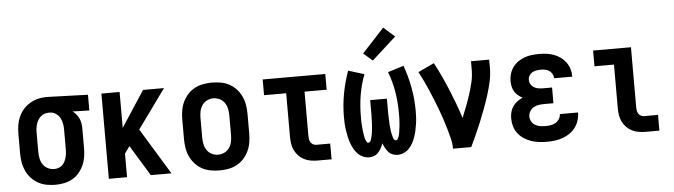

<svg xmlns="http://www.w3.org/2000/svg" viewBox="-48 -964 4096 1167"><g transform="rotate(-5 2000.0 -381.0)"><path d="M249 8Q222 8 195 3Q168 -2 144 -15.5Q120 -29 101.5 -49Q83 -69 71.5 -94Q60 -119 55.5 -146Q51 -173 51 -200V-320Q51 -346 55 -372Q59 -398 69.5 -422Q80 -446 97 -466Q114 -486 136.5 -500Q159 -514 184 -521Q209 -528 235 -528Q239 -528 242.5 -528Q246 -528 250 -528L493 -520V-424L391 -427Q403 -418 413 -406Q423 -394 429.5 -380Q436 -366 438.5 -350.5Q441 -335 441 -320V-200Q441 -173 437 -146.5Q433 -120 422 -95.5Q411 -71 393.5 -50Q376 -29 352.5 -16Q329 -3 302.5 2.5Q276 8 249 8ZM249 -88Q262 -88 274.5 -92Q287 -96 297 -104.5Q307 -113 313 -124.5Q319 -136 323 -148.5Q327 -161 328.5 -174Q330 -187 330 -200V-320Q330 -339 327 -357.5Q324 -376 315 -392.5Q306 -409 290.5 -420Q275 -431 256 -432H250Q248 -432 246.5 -432Q245 -432 244 -432Q224 -432 207 -421.5Q190 -411 180 -394.5Q170 -378 166 -358.5Q162 -339 162 -320V-200Q162 -180 166 -160Q170 -140 181 -123.5Q192 -107 210.5 -97.5Q229 -88 249 -88Z M575 0V-520H686V-301L829 -520H957L785 -282L957 0H831L718 -185L717 -187L686 -144V0Z M1250 8Q1223 8 1195.5 3Q1168 -2 1144 -15Q1120 -28 1101.5 -48.5Q1083 -69 1071.5 -93.5Q1060 -118 1055.5 -145.5Q1051 -173 1051 -200V-320Q1051 -347 1055.5 -374.5Q1060 -402 1071.5 -426.5Q1083 -451 1101.5 -471.5Q1120 -492 1144 -505Q1168 -518 1195.5 -523Q1223 -528 1250 -528Q1277 -528 1304.5 -523Q1332 -518 1356 -505Q1380 -492 1398.5 -471.5Q1417 -451 1428.5 -426.5Q1440 -402 1444.5 -374.5Q1449 -347 1449 -320V-200Q1449 -173 1444.5 -145.5Q1440 -118 1428.5 -93.5Q1417 -69 1398.5 -48.5Q1380 -28 1356 -15Q1332 -2 1304.5 3Q1277 8 1250 8ZM1250 -88Q1270 -88 1288.5 -97Q1307 -106 1318.5 -123Q1330 -140 1334 -160Q1338 -180 1338 -200V-320Q1338 -340 1334 -360Q1330 -380 1318.5 -397Q1307 -414 1288.5 -423Q1270 -432 1250 -432Q1230 -432 1211.5 -423Q1193 -414 1181.5 -397Q1170 -380 1166 -360Q1162 -340 1162 -320V-200Q1162 -180 1166 -160Q1170 -140 1181.5 -123Q1193 -106 1211.5 -97Q1230 -88 1250 -88Z M1849 0Q1828 0 1807.5 -3.5Q1787 -7 1768.5 -16Q1750 -25 1735 -40Q1720 -55 1710.5 -74Q1701 -93 1697.5 -113.5Q1694 -134 1694 -155V-424H1559V-520H1941V-424H1806V-155Q1806 -144 1807.5 -134Q1809 -124 1814.5 -115Q1820 -106 1829.5 -101Q1839 -96 1849 -96H1934V0Z M2337 8Q2321 8 2306 2Q2291 -4 2280.5 -16Q2270 -28 2262.5 -42Q2255 -56 2250 -70Q2245 -56 2237.5 -42Q2230 -28 2219.5 -16Q2209 -4 2194 2Q2179 8 2163 8Q2144 8 2125 -0.5Q2106 -9 2092.5 -23.5Q2079 -38 2069.5 -56Q2060 -74 2053.5 -93Q2047 -112 2043 -131.5Q2039 -151 2036 -170.5Q2033 -190 2032 -210Q2031 -230 2031 -250Q2031 -321 2044 -391Q2057 -461 2081 -528L2178 -498Q2155 -438 2144.5 -375Q2134 -312 2134 -248Q2134 -241 2134 -233.5Q2134 -226 2134 -218.5Q2134 -211 2134.5 -203.5Q2135 -196 2135.5 -189Q2136 -182 2136.5 -174.5Q2137 -167 2138 -159.5Q2139 -152 2140 -145Q2141 -138 2142 -130.5Q2143 -123 2144.5 -116Q2146 -109 2148.5 -102Q2151 -95 2155 -88Q2159 -81 2166 -81Q2173 -81 2177 -87Q2181 -93 2183 -99.5Q2185 -106 2186.5 -112.5Q2188 -119 2189.5 -125.5Q2191 -132 2192 -139Q2193 -146 2193.5 -152.5Q2194 -159 2195 -165.5Q2196 -172 2196.5 -179Q2197 -186 2197 -192.5Q2197 -199 2197.5 -206Q2198 -213 2198 -219.5Q2198 -226 2198.5 -233Q2199 -240 2199 -246.5Q2199 -253 2199 -260V-338H2301V-260Q2301 -253 2301 -246.5Q2301 -240 2301.5 -233Q2302 -226 2302 -219.5Q2302 -213 2302.5 -206Q2303 -199 2303 -192.5Q2303 -186 2303.5 -179Q2304 -172 2305 -165.5Q2306 -159 2306.5 -152.5Q2307 -146 2308 -139Q2309 -132 2310.5 -125.5Q2312 -119 2313.5 -112.5Q2315 -106 2317 -99.5Q2319 -93 2323 -87Q2327 -81 2334 -81Q2341 -81 2345 -88Q2349 -95 2351.5 -102Q2354 -109 2355.5 -116Q2357 -123 2358 -130.5Q2359 -138 2360 -145Q2361 -152 2362 -159.5Q2363 -167 2363.5 -174.5Q2364 -182 2364.5 -189Q2365 -196 2365.5 -203.5Q2366 -211 2366 -218.5Q2366 -226 2366 -233.5Q2366 -241 2366 -248Q2366 -312 2355.5 -375Q2345 -438 2322 -498L2419 -528Q2443 -461 2456 -391Q2469 -321 2469 -250Q2469 -230 2468 -210Q2467 -190 2464 -170.5Q2461 -151 2457 -131.5Q2453 -112 2446.5 -93Q2440 -74 2430.5 -56Q2421 -38 2407.5 -23.5Q2394 -9 2375 -0.5Q2356 8 2337 8ZM2236 -576 2181 -624 2316 -770 2384 -710Z M2675 0Q2675 -32 2667 -63.5Q2659 -95 2650 -126Q2641 -157 2631 -187Q2621 -217 2609.5 -247.5Q2598 -278 2586 -307.5Q2574 -337 2561.5 -366.5Q2549 -396 2535 -425Q2521 -454 2506 -482L2604 -528Q2626 -487 2646 -444Q2666 -401 2684 -357.5Q2702 -314 2718.5 -270Q2735 -226 2749 -181Q2763 -215 2776.5 -250Q2790 -285 2801.5 -321Q2813 -357 2821.5 -393.5Q2830 -430 2830 -468V-520H2941V-468Q2941 -427 2932 -386.5Q2923 -346 2910.5 -306.5Q2898 -267 2883.5 -228Q2869 -189 2853.5 -151Q2838 -113 2821 -75Q2804 -37 2786 0Z M3247 8Q3223 8 3198.5 5Q3174 2 3151 -6Q3128 -14 3107.5 -27.5Q3087 -41 3072 -60.5Q3057 -80 3050 -103.5Q3043 -127 3043 -152Q3043 -171 3047.5 -190Q3052 -209 3063 -225Q3074 -241 3089.5 -252.5Q3105 -264 3123 -272Q3108 -280 3095.5 -290.5Q3083 -301 3074.5 -315Q3066 -329 3062.5 -345.5Q3059 -362 3059 -379Q3059 -401 3065.5 -423Q3072 -445 3085.5 -463.5Q3099 -482 3118 -495Q3137 -508 3158 -515.5Q3179 -523 3202 -525.5Q3225 -528 3247 -528Q3270 -528 3292.5 -525Q3315 -522 3336.5 -514Q3358 -506 3376.5 -492.5Q3395 -479 3408.5 -460.5Q3422 -442 3428.5 -420Q3435 -398 3435 -376Q3435 -375 3435 -374.5Q3435 -374 3435 -373H3324Q3324 -373 3324 -373.5Q3324 -374 3324 -374Q3324 -388 3317 -400Q3310 -412 3299 -419.5Q3288 -427 3274.5 -429.5Q3261 -432 3247 -432Q3234 -432 3220.5 -429.5Q3207 -427 3195.5 -420.5Q3184 -414 3177 -402Q3170 -390 3170 -377Q3170 -377 3170 -377Q3170 -377 3170 -377Q3170 -363 3177 -350.5Q3184 -338 3196 -330.5Q3208 -323 3222 -320.5Q3236 -318 3250 -318H3307V-222H3250Q3233 -222 3216.5 -219.5Q3200 -217 3185.5 -208.5Q3171 -200 3162.5 -185Q3154 -170 3154 -154Q3154 -138 3162.5 -123.5Q3171 -109 3185 -101Q3199 -93 3215 -90.5Q3231 -88 3247 -88Q3263 -88 3279 -90.5Q3295 -93 3308.5 -101Q3322 -109 3331 -123Q3340 -137 3340 -153H3451V-152Q3451 -152 3451 -152Q3451 -152 3451 -152Q3451 -128 3443.5 -104.5Q3436 -81 3421.5 -61.5Q3407 -42 3386.5 -28Q3366 -14 3343 -6Q3320 2 3296 5Q3272 8 3247 8Z M3849 0Q3828 0 3807.5 -3.5Q3787 -7 3768.5 -16Q3750 -25 3735 -40Q3720 -55 3710.5 -74Q3701 -93 3697.5 -113.5Q3694 -134 3694 -155V-424H3575V-520H3806V-155Q3806 -144 3807.5 -134Q3809 -124 3814.5 -115Q3820 -106 3829.5 -101Q3839 -96 3849 -96H3934V0Z"/></g></svg>

Font: Iosevka SS04
Style: Bold
Weight: 700
Monospace: yes
Designer: Belleve Invis
Foundry: Belleve Invis
Version: Version 19.0.0; ttfautohint (v1.8.4)